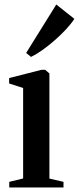

<svg xmlns="http://www.w3.org/2000/svg" viewBox="-20 -831 350 851"><path d="M21 0V-25L82.5 -40V-441L20.5 -461V-485L163.5 -521.5H180.5L199 -505.5V-39.5L261.5 -25V0ZM117 -579 96 -596.5 229.5 -811 309.5 -747.5Q295.5 -725.5 272.5 -700.8Q249.5 -676 222.2 -652.2Q195 -628.5 168 -609.2Q141 -590 118 -579Z"/></svg>

Font: Merriweather 120pt SemiBold
Style: Regular
Weight: 600
Version: Version 2.100